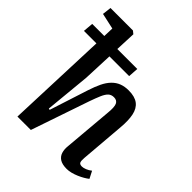

<svg xmlns="http://www.w3.org/2000/svg" viewBox="-216 -894 1033 1033"><g transform="rotate(45 301.0 -377.5)"><path d="M466 12Q432 12 413.5 0Q395 -12 388.5 -33Q382 -54 385 -80L409 -357Q414 -405 405.5 -423Q397 -441 374 -441Q354 -441 341.5 -429Q329 -417 318.5 -392.5Q308 -368 295 -331L182 0H80L102 -579H7L12 -637H104L106 -696L15 -716L21 -767H192L208 -754L203 -637H355L351 -579H201L194 -409L169 -150L177 -148L248 -368Q261 -408 275 -437Q289 -466 308 -485.5Q327 -505 350.5 -514Q374 -523 404 -523Q451 -523 476.5 -503.5Q502 -484 510 -445.5Q518 -407 513 -352L492 -98Q490 -75 494 -65Q498 -55 515 -55Q526 -55 541 -61Q556 -67 570 -78L591 -37Q581 -29 566.5 -20.5Q552 -12 534.5 -4.5Q517 3 499.5 7.5Q482 12 466 12Z"/></g></svg>

Font: Literata 18pt Medium
Style: Italic
Weight: 500
Italic angle: -2°
Designer: Latin by Veronika Burian and Jose Scaglione. Greek by Irene Vlachou. Cyrillic by Vera Evstafieva
Foundry: TypeTogether
Version: Version 3.103;gftools[0.9.29]